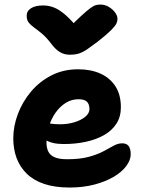

<svg xmlns="http://www.w3.org/2000/svg" viewBox="-20 -829 640 859"><path d="M291.4 10Q225.6 10 177.9 -6Q130.2 -22 99.6 -52Q69 -82 54.2 -122Q39.4 -162 39.4 -210Q39.4 -264 59.8 -318.5Q80.2 -373 118.2 -418.5Q156.2 -464 209.7 -491.5Q263.2 -519 329.4 -519Q386.2 -519 429.1 -499.8Q472 -480.6 496.4 -442.9Q520.8 -405.2 520.8 -349Q520.8 -306.6 500.7 -275.5Q480.6 -244.4 445.2 -224.4Q409.8 -204.4 363.7 -194.5Q317.6 -184.6 264.8 -184.6Q210.8 -184.6 181.9 -204.4Q153 -224.2 153 -250.2Q153 -264.4 159.7 -271.5Q166.4 -278.6 182 -278.6Q193 -278.6 208 -275.8Q223 -273 248.8 -273Q282.2 -273 311.9 -281.8Q341.6 -290.6 360.9 -306.1Q380.2 -321.6 380.2 -341Q380.2 -363 368.9 -374Q357.6 -385 331.2 -385Q299.8 -385 273.7 -368.5Q247.6 -352 228.2 -324.4Q208.8 -296.8 198.4 -261.8Q188 -226.8 188 -189.8Q188 -166.6 196.6 -150Q205.2 -133.4 225.5 -125Q245.8 -116.6 280.4 -116.6Q338.2 -116.6 377.3 -127.3Q416.4 -138 442.7 -152.2Q469 -166.4 488.5 -177.1Q508 -187.8 526.6 -187.8Q546.4 -187.8 555.6 -175.6Q564.8 -163.4 564.8 -138.8Q564.8 -112.8 544.9 -86.1Q525 -59.4 488.8 -38Q452.6 -16.6 402.4 -3.3Q352.2 10 291.4 10ZM429 -808.6Q448.8 -808.6 466 -798.6Q483.2 -788.6 494.4 -773.8Q505.6 -759 505.6 -743.8Q505.6 -734.6 500.7 -723.8Q495.8 -713 477.6 -694.5Q459.4 -676 417.8 -643.2Q389.2 -621.6 370.1 -608.5Q351 -595.4 333.6 -589.8Q316.2 -584.2 292.2 -584.2Q267 -584.2 247.5 -596.2Q228 -608.2 209.6 -632.8Q187.4 -662.2 167.5 -678.6Q147.6 -695 132.3 -706Q117 -717 108.2 -728.3Q99.4 -739.6 99.4 -758.4Q99.4 -780 119 -792.3Q138.6 -804.6 173.2 -804.6Q198 -804.6 222 -795.2Q246 -785.8 274.1 -761.2Q302.2 -736.6 338 -691L276.2 -692.4Q317.6 -734.4 343 -757.7Q368.4 -781 383.6 -792.2Q398.8 -803.4 408.7 -806Q418.6 -808.6 429 -808.6Z"/></svg>

Font: Shantell Sans Light
Style: Regular
Weight: 300
Designer: Stephen Nixon, Anya Danilova, Shantell Martin
Foundry: Arrow Type
Version: Version 1.011;[c5ecc13dd]